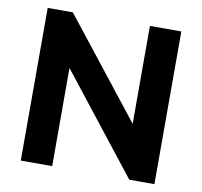

<svg xmlns="http://www.w3.org/2000/svg" viewBox="-79 -789 917 873"><g transform="rotate(10 380.0 -352.5)"><path d="M72 0V-705H188L544 -253V-705H689V0H573L217 -453V0Z"/></g></svg>

Font: Mulish ExtraBold
Style: Regular
Weight: 800
Designer: Vernon Adams
Foundry: Vernon Adams
Version: Version 3.603; ttfautohint (v1.8.3)